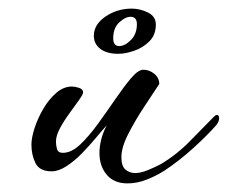

<svg xmlns="http://www.w3.org/2000/svg" viewBox="-20 -411 529 446"><path d="M276 15Q245 15 228 -5Q211 -25 211 -56Q211 -70 215 -86.5Q219 -103 228 -120Q218 -109 203 -91Q188 -73 170.5 -55Q153 -37 134.5 -25Q116 -13 100 -13Q72 -13 62.5 -32Q53 -51 53 -75Q53 -91 60.5 -114Q68 -137 81 -159Q94 -181 111 -195.5Q128 -210 147 -210Q154 -210 163.5 -207Q173 -204 173 -196Q173 -192 163.5 -178.5Q154 -165 141.5 -148Q129 -131 119.5 -113.5Q110 -96 110 -82Q110 -73 112.5 -64.5Q115 -56 126 -56Q146 -56 166.5 -75.5Q187 -95 208 -124Q229 -153 248.5 -181.5Q268 -210 284.5 -229.5Q301 -249 313 -249Q327 -249 338.5 -239.5Q350 -230 350 -216Q337 -196 316 -164.5Q295 -133 278.5 -101Q262 -69 262 -46Q262 -25 271.5 -17Q281 -9 294 -9Q307 -9 324 -16Q341 -23 354 -30Q391 -52 423 -85Q455 -118 478 -141Q481 -144 484 -144Q489 -144 489 -136Q489 -129 483 -121Q463 -98 429.5 -67.5Q396 -37 361 -14Q342 -2 320 6.5Q298 15 276 15ZM255 -286Q228 -286 213 -297.5Q198 -309 198 -328Q198 -354 225 -372.5Q252 -391 286 -391Q305 -391 323.5 -382Q342 -373 342 -354Q342 -330 327 -315Q312 -300 291.5 -293Q271 -286 255 -286ZM257 -304Q270 -304 284 -318Q298 -332 298 -355Q298 -372 283 -372Q271 -372 257 -359Q243 -346 243 -322Q243 -304 257 -304Z"/></svg>

Font: Corinthia
Style: Bold
Weight: 700
Designer: Robert E. Leuschke
Foundry: Robert E. Leuschke
Version: Version 1.013; ttfautohint (v1.8.3)